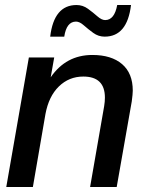

<svg xmlns="http://www.w3.org/2000/svg" viewBox="-20 -745 580 765"><path d="M445 0H339L395 -322Q398 -340 398 -356Q398 -440 312 -440Q255 -440 214.5 -400.5Q174 -361 161 -290L111 0H5L95 -516H196L182 -437Q243 -526 348 -526Q424 -526 466.5 -489.5Q509 -453 509 -384Q509 -371 505 -341ZM397 -599Q372 -599 351.5 -614Q331 -629 314 -644Q297 -659 283 -659Q245 -659 236 -599H180Q195 -725 285 -725Q310 -725 330.5 -710Q351 -695 368 -680Q385 -665 399 -665Q436 -665 447 -725H502Q487 -599 397 -599Z"/></svg>

Font: Creato Display Medium
Style: Italic
Weight: 500
Italic angle: -10°
Version: Version 1.000